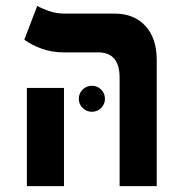

<svg xmlns="http://www.w3.org/2000/svg" viewBox="-20 -632 626 652"><path d="M386.2 0V-368.2Q386.2 -454.1 313.5 -454.1H197.3Q155.8 -454.1 121.3 -466.8Q86.9 -479.5 62.5 -497.1L106.4 -611.8Q117.7 -605 143.8 -595.5Q169.9 -585.9 196.8 -585.9H368.2Q435.1 -585.9 473.6 -544.2Q512.2 -502.4 512.2 -428.2V0ZM71.3 0V-333.5H197.3V0ZM292 -252.4Q273.9 -252.4 260.7 -265.4Q247.6 -278.3 247.6 -296.4Q247.6 -314.9 260.7 -327.9Q273.9 -340.8 292 -340.8Q310.5 -340.8 323.5 -327.9Q336.4 -314.9 336.4 -296.4Q336.4 -278.3 323.5 -265.4Q310.5 -252.4 292 -252.4Z"/></svg>

Font: Cascadia Mono
Style: Bold
Weight: 700
Monospace: yes
Designer: Aaron Bell
Foundry: Saja Typeworks
Version: Version 2404.023; ttfautohint (v1.8.4)